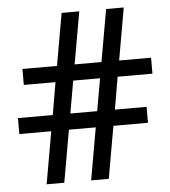

<svg xmlns="http://www.w3.org/2000/svg" viewBox="-51 -744 702 791"><g transform="rotate(-5 300.0 -349.0)"><path d="M148 -216H16V-282H160L183 -416H52V-482H195L233 -698H306L183 0H110ZM417 -698H490L452 -482H584V-416H440L417 -282H548V-216H405L367 0H294ZM452 -482 440 -416H183L195 -482ZM417 -282 405 -216H148L160 -282Z"/></g></svg>

Font: iA Writer Quattro V
Style: Regular
Weight: 400
Designer: Mike Abbink, Paul van der Laan, Pieter van Rosmalen, Oliver Reichenstein
Foundry: Information Architects Inc.
Version: Version 2.000